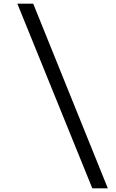

<svg xmlns="http://www.w3.org/2000/svg" viewBox="-20 -770 631 1040"><path d="M480 250 74 -750H160L564 250Z"/></svg>

Font: Orkney
Style: Italic
Weight: 400
Italic angle: -7°
Designer: Samuel Oakes and Alfredo Marco Pradil
Foundry: Alfredo Marco Pradil
Version: 1.0; ttfautohint (v1.5)